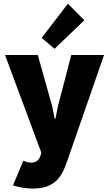

<svg xmlns="http://www.w3.org/2000/svg" viewBox="-20 -832 602 1064"><path d="M162.1 212.9Q135.3 212.9 104.5 207.8Q73.7 202.6 51.8 195.3L109.4 58.6Q119.6 63.5 131.3 66.4Q143.1 69.3 152.3 69.3Q173.8 69.3 185.3 59.6Q196.8 49.8 201.9 37.1Q207 24.4 209 15.6L227.5 -64.5L212.9 24.4L7.8 -527.3H189.5L269.5 -242.2L283.2 -173.8H287.1L300.8 -242.2L375 -527.3H556.6L354.5 54.7Q346.2 78.6 334.7 106.2Q323.2 133.8 303 158Q282.7 182.1 249 197.5Q215.3 212.9 162.1 212.9ZM282.2 -561.5 210.9 -622.1 356.4 -811.5 447.3 -719.7Z"/></svg>

Font: Reddit Mono Black
Style: Regular
Weight: 900
Monospace: yes
Designer: Stephen Hutchings
Foundry: Reddit
Version: Version 1.014